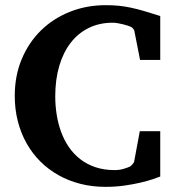

<svg xmlns="http://www.w3.org/2000/svg" viewBox="-20 -707 676 743"><path d="M600.1 -23.9Q590.8 -20 571 -13.4Q551.3 -6.8 523.4 -0.2Q495.6 6.3 461.2 11.2Q426.8 16.1 388.2 16.1Q336.9 16.1 291 4.4Q245.1 -7.3 206.1 -29.3Q167 -51.3 135.7 -82.5Q104.5 -113.8 82.5 -153.1Q60.5 -192.4 48.8 -238.5Q37.1 -284.7 37.1 -335.9Q37.1 -414.1 64.2 -478.5Q91.3 -543 138.7 -589.4Q186 -635.7 250.5 -661.4Q314.9 -687 389.2 -687Q417.5 -687 440.9 -684.6Q464.4 -682.1 488 -677Q511.7 -671.9 538.3 -664.1Q564.9 -656.2 600.1 -645V-475.1H522L500 -586.9Q500 -589.4 496.1 -595Q492.2 -600.6 486.8 -603Q482.9 -605 474.9 -607.7Q466.8 -610.4 456.8 -612.8Q446.8 -615.2 436 -617.2Q425.3 -619.1 416 -619.1Q364.7 -619.1 323.5 -598.9Q282.2 -578.6 253.4 -541.3Q224.6 -503.9 209.2 -451.4Q193.8 -398.9 193.8 -334Q193.8 -298.8 199.2 -264.2Q204.6 -229.5 216.1 -197.8Q227.5 -166 245.8 -138.9Q264.2 -111.8 289.6 -91.8Q314.9 -71.8 348.4 -60.3Q381.8 -48.8 423.8 -48.8Q442.4 -48.8 458 -53.5Q473.6 -58.1 481.9 -62Q485.8 -63.5 491.7 -70.1Q497.6 -76.7 499 -81.1L521 -199.2H600.1Z"/></svg>

Font: Charis SIL Viet
Style: Bold
Weight: 700
Foundry: SIL International
Version: Version 5.000